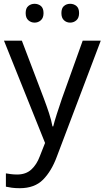

<svg xmlns="http://www.w3.org/2000/svg" viewBox="-20 -750 550 1010"><path d="M1 -536H95L211 -231Q226 -191 238 -154.5Q250 -118 256 -85H260Q266 -110 279 -150.5Q292 -191 306 -232L415 -536H510L279 74Q251 150 206.5 195Q162 240 84 240Q60 240 42 237.5Q24 235 11 232V162Q22 164 37.5 166Q53 168 70 168Q116 168 144.5 142Q173 116 189 73L217 2ZM115 -681Q115 -707 129 -718.5Q143 -730 162 -730Q181 -730 195 -718.5Q209 -707 209 -681Q209 -656 195 -643.5Q181 -631 162 -631Q143 -631 129 -643.5Q115 -656 115 -681ZM303 -681Q303 -707 316.5 -718.5Q330 -730 349 -730Q368 -730 382 -718.5Q396 -707 396 -681Q396 -656 382 -643.5Q368 -631 349 -631Q330 -631 316.5 -643.5Q303 -656 303 -681Z"/></svg>

Font: Go Noto Kurrent-Regular
Style: Regular
Weight: 400
Designer: Monotype Design Team
Foundry: Monotype Imaging Inc.
Version: Version 2.012; ttfautohint (v1.8.4.7-5d5b)